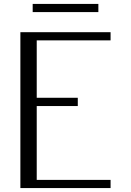

<svg xmlns="http://www.w3.org/2000/svg" viewBox="-20 -955 665 975"><path d="M479.5 -935.1V-893.6H146V-935.1ZM83.5 -791.5H541.5V-750H166.5V-458.5H375V-416.5H166.5V-41.5H541.5V0H83.5Z"/></svg>

Font: Resagnicto
Style: Regular
Weight: 500
Version: Version 0.9991